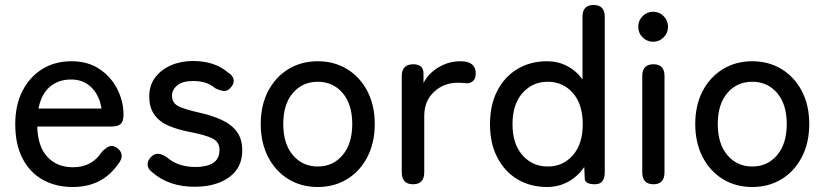

<svg xmlns="http://www.w3.org/2000/svg" viewBox="-20 -737 3298 768"><path d="M271 11Q203 11 151 -18Q99 -47 70 -103.5Q41 -160 41 -240Q41 -317 70 -373.5Q99 -430 149.5 -461Q200 -492 266 -492Q332 -492 378.5 -460.5Q425 -429 449.5 -380Q474 -331 474 -279Q474 -250 462 -240.5Q450 -231 427 -231H129Q131 -151 169.5 -109.5Q208 -68 272 -68Q348 -68 387 -129Q403 -146 417 -151.5Q431 -157 447 -146Q464 -135 466.5 -118Q469 -101 453 -81Q420 -34 374.5 -11.5Q329 11 271 11ZM134 -303H386Q378 -355 346 -387Q314 -419 265 -419Q213 -419 179 -389.5Q145 -360 134 -303Z M758 10Q656 10 590 -47Q571 -61 570.5 -78Q570 -95 584 -109Q598 -123 613 -122Q628 -121 647 -108Q692 -69 762 -69Q806 -69 832 -85Q858 -101 858 -138Q858 -168 831 -182.5Q804 -197 735 -210Q690 -219 654.5 -234Q619 -249 598 -277.5Q577 -306 577 -352Q577 -396 601 -427.5Q625 -459 664.5 -476Q704 -493 752 -493Q839 -493 892 -447Q912 -435 914.5 -418.5Q917 -402 904 -388Q891 -372 876 -373Q861 -374 841 -384Q808 -413 753 -413Q710 -413 689 -395.5Q668 -378 668 -354Q668 -326 692 -313Q716 -300 779 -286Q829 -275 867.5 -257Q906 -239 927.5 -210Q949 -181 949 -135Q949 -66 896.5 -28Q844 10 758 10Z M1251 11Q1185 11 1133.5 -20.5Q1082 -52 1052.5 -109Q1023 -166 1023 -241Q1023 -316 1052.5 -372.5Q1082 -429 1133.5 -460.5Q1185 -492 1251 -492Q1317 -492 1368.5 -460.5Q1420 -429 1449.5 -372.5Q1479 -316 1479 -241Q1479 -166 1449.5 -109Q1420 -52 1368.5 -20.5Q1317 11 1251 11ZM1251 -71Q1312 -71 1350.5 -116.5Q1389 -162 1389 -241Q1389 -320 1350.5 -365Q1312 -410 1251 -410Q1190 -410 1151.5 -365Q1113 -320 1113 -241Q1113 -162 1151.5 -116.5Q1190 -71 1251 -71Z M1632 0Q1587 0 1587 -48V-433Q1587 -480 1634 -480Q1650 -480 1662 -472Q1674 -464 1674 -442V-405Q1694 -444 1734.5 -468Q1775 -492 1822 -492Q1883 -492 1883 -443Q1883 -422 1871.5 -412.5Q1860 -403 1846 -404Q1839 -405 1830 -405.5Q1821 -406 1811 -406Q1755 -406 1716 -369.5Q1677 -333 1677 -274V-48Q1677 0 1632 0Z M2168 11Q2102 11 2050.5 -19.5Q1999 -50 1969.5 -106.5Q1940 -163 1940 -240Q1940 -318 1969.5 -374.5Q1999 -431 2050.5 -461.5Q2102 -492 2168 -492Q2212 -492 2248.5 -473Q2285 -454 2310 -419V-670Q2310 -717 2354 -717Q2399 -717 2399 -670V-48Q2399 0 2360 0Q2320 0 2319 -22L2317 -69Q2292 -32 2253.5 -10.5Q2215 11 2168 11ZM2171 -71Q2232 -71 2271.5 -116Q2311 -161 2311 -240Q2311 -320 2271.5 -365Q2232 -410 2171 -410Q2110 -410 2070 -365Q2030 -320 2030 -240Q2030 -161 2070 -116Q2110 -71 2171 -71Z M2594 0Q2549 0 2549 -48V-433Q2549 -480 2594 -480Q2638 -480 2638 -433V-48Q2638 0 2594 0ZM2593 -570Q2568 -570 2550.5 -587.5Q2533 -605 2533 -630Q2533 -655 2550.5 -672.5Q2568 -690 2593 -690Q2617 -690 2634.5 -672.5Q2652 -655 2652 -630Q2652 -605 2634.5 -587.5Q2617 -570 2593 -570Z M2989 11Q2923 11 2871.5 -20.5Q2820 -52 2790.5 -109Q2761 -166 2761 -241Q2761 -316 2790.5 -372.5Q2820 -429 2871.5 -460.5Q2923 -492 2989 -492Q3055 -492 3106.5 -460.5Q3158 -429 3187.5 -372.5Q3217 -316 3217 -241Q3217 -166 3187.5 -109Q3158 -52 3106.5 -20.5Q3055 11 2989 11ZM2989 -71Q3050 -71 3088.5 -116.5Q3127 -162 3127 -241Q3127 -320 3088.5 -365Q3050 -410 2989 -410Q2928 -410 2889.5 -365Q2851 -320 2851 -241Q2851 -162 2889.5 -116.5Q2928 -71 2989 -71Z"/></svg>

Font: Zen Maru Gothic Medium
Style: Regular
Weight: 500
Designer: Yoshimichi Ohira
Foundry: Positype
Version: Version 1.001